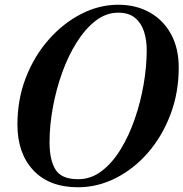

<svg xmlns="http://www.w3.org/2000/svg" viewBox="-20 -780 774 810"><path d="M309 10Q188 10 120.8 -61.5Q53.5 -133 53.5 -255Q53.5 -361 89.2 -452.8Q125 -544.5 186 -613.5Q247 -682.5 322.8 -721.2Q398.5 -760 478.5 -760Q553.5 -760 611.2 -727.8Q669 -695.5 701.5 -636Q734 -576.5 734 -495Q734 -389 699.2 -297.2Q664.5 -205.5 604.8 -136.5Q545 -67.5 468.5 -28.8Q392 10 309 10ZM478.5 -726.5Q427.5 -726.5 383.5 -692.5Q339.5 -658.5 303.5 -601.2Q267.5 -544 242 -472.8Q216.5 -401.5 202.8 -325.8Q189 -250 189 -180.5Q189 -104 214.5 -64Q240 -24 309 -24Q362.5 -23.5 407.8 -57.5Q453 -91.5 488.2 -148.8Q523.5 -206 548.2 -277.2Q573 -348.5 586 -424.2Q599 -500 599 -569.5Q599 -610.5 587.8 -646.2Q576.5 -682 550.2 -704.2Q524 -726.5 478.5 -726.5Z"/></svg>

Font: Bodoni* 06pt Medium
Style: Italic
Weight: 500
Italic angle: -13°
Version: Version 2.3